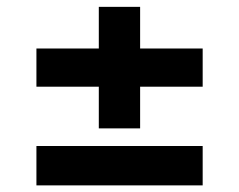

<svg xmlns="http://www.w3.org/2000/svg" viewBox="-20 -582 715 574"><path d="M88.9 -27.8V-145.5H585.9V-27.8ZM88.9 -322.8V-437H585.9V-322.8ZM275.4 -198.2V-561.5H398.9V-198.2Z"/></svg>

Font: Inter 17pt
Style: Bold
Weight: 700
Version: Version 4.001;git-66647c0bb